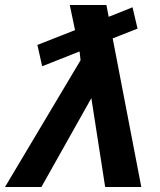

<svg xmlns="http://www.w3.org/2000/svg" viewBox="-62 -745 638 765"><path d="M106 -481 87 -566 237 -625 216 -725H362L371 -678L466 -716L486 -631L387 -592L501 0H357L302 -354L103 0H-42L259 -505L255 -540Z"/></svg>

Font: Libra Sans
Style: Bold Italic
Weight: 700
Italic angle: -12°
Foundry: Context Ltd
Version: Version 1.002